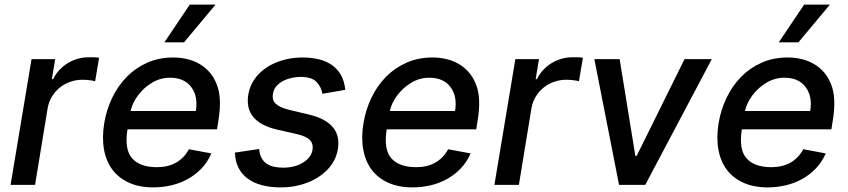

<svg xmlns="http://www.w3.org/2000/svg" viewBox="-20 -802 3680 833"><path d="M116.8 -545.5H219.5L204.9 -458.8H210.6Q221.2 -480.8 237.6 -498.4Q253.9 -516 274.1 -528.2Q294.4 -540.5 317.5 -547.1Q340.6 -553.6 365.1 -553.6H373.9Q383.2 -553.6 393.1 -553.3Q403.1 -552.9 409.8 -551.1L392.8 -449.6Q389.6 -450.6 383.9 -451.7Q378.2 -452.8 370.7 -453.8Q363.3 -454.9 354.8 -455.4Q346.2 -456 337.7 -456Q310 -456 284.8 -447.1Q259.6 -438.2 239.5 -422.1Q219.5 -405.9 205.6 -383.3Q191.8 -360.8 186.8 -333.1L132.1 0H25.9Z M432.5 -269.2Q442.1 -326.3 466.8 -377.8Q491.5 -429.3 529.5 -468.2Q567.5 -507.1 618.4 -529.8Q669.4 -552.6 731.5 -552.6Q762.8 -552.6 791.5 -545.8Q820.3 -539.1 844.8 -525Q869.3 -511 888.5 -489.3Q907.7 -467.7 919.7 -437.5Q932.2 -407.3 933.9 -368.3Q935.7 -329.2 927.6 -278.4L921.5 -240.8H533Q519.2 -152.3 554 -114.3Q588.4 -76.7 660.9 -76.7Q756.7 -76.7 799.7 -154.5L897 -136.4Q880.7 -98.7 854 -71Q827.4 -43.3 794.2 -25Q761 -6.7 722.8 2.1Q684.7 11 645.2 11Q584.9 11 540.1 -9.1Q495.4 -29.1 467.9 -65.7Q440.3 -102.3 431.1 -154.1Q421.9 -206 432.5 -269.2ZM546.5 -320.3H829.5Q840.2 -383.2 810 -424Q779.8 -464.8 717.7 -464.8Q676.1 -464.8 640.3 -443.5Q622.2 -432.9 606.7 -418.9Q591.3 -404.8 579.2 -388.8Q567.1 -372.9 558.8 -355.5Q550.4 -338.1 546.5 -320.3ZM693.2 -618.3 803.3 -782H915.1L778.4 -618.3Z M1104.4 -155.5Q1106.2 -132.1 1114.7 -116.7Q1123.2 -101.2 1137.1 -91.8Q1150.9 -82.4 1169 -78.5Q1187.1 -74.6 1208.5 -74.6Q1259.9 -74.6 1295.1 -96.9Q1331 -119.7 1335.9 -152Q1340.2 -177.6 1324.8 -194.1Q1309.3 -210.6 1270.6 -219.5L1182.5 -239.7Q1037.3 -273.1 1057.5 -393.1Q1063.6 -429 1084 -458.3Q1104.4 -487.6 1135.7 -508.5Q1166.9 -529.5 1207 -541Q1247.2 -552.6 1293 -552.6Q1328.8 -552.6 1360.8 -545.3Q1392.8 -538 1417.6 -521.5Q1442.5 -505 1458.3 -478.2Q1474.1 -451.3 1478 -412.3L1378.9 -395.2Q1376.4 -409.4 1370.4 -422.1Q1364.3 -434.7 1353.7 -446Q1333.1 -468.4 1283.4 -468.4Q1266 -468.4 1246.3 -464.3Q1226.6 -460.2 1209.2 -451.3Q1191.8 -442.5 1179.3 -428.3Q1166.9 -414.1 1164.1 -394.2Q1159.4 -367.9 1176.5 -351.7Q1193.5 -335.6 1236.5 -324.9L1320.3 -305Q1464.5 -270.6 1446 -155.5Q1440.3 -119 1419 -88.4Q1397.7 -57.9 1364.7 -35.9Q1331.7 -13.8 1289.1 -1.4Q1246.4 11 1197.4 11Q1150.9 11 1114.5 0.9Q1078.1 -9.2 1052.9 -28.4Q1027.7 -47.6 1014 -75.6Q1000.4 -103.7 999.3 -139.9Z M1557.2 -269.2Q1566.8 -326.3 1591.4 -377.8Q1616.1 -429.3 1654.1 -468.2Q1692.1 -507.1 1743.1 -529.8Q1794 -552.6 1856.2 -552.6Q1887.4 -552.6 1916.2 -545.8Q1945 -539.1 1969.5 -525Q1994 -511 2013.1 -489.3Q2032.3 -467.7 2044.4 -437.5Q2056.8 -407.3 2058.6 -368.3Q2060.4 -329.2 2052.2 -278.4L2046.2 -240.8H1657.7Q1643.8 -152.3 1678.6 -114.3Q1713.1 -76.7 1785.5 -76.7Q1881.4 -76.7 1924.4 -154.5L2021.7 -136.4Q2005.3 -98.7 1978.7 -71Q1952.1 -43.3 1918.9 -25Q1885.7 -6.7 1847.5 2.1Q1809.3 11 1769.9 11Q1709.5 11 1664.8 -9.1Q1620 -29.1 1592.5 -65.7Q1565 -102.3 1555.8 -154.1Q1546.5 -206 1557.2 -269.2ZM1671.2 -320.3H1954.2Q1964.8 -383.2 1934.7 -424Q1904.5 -464.8 1842.3 -464.8Q1800.8 -464.8 1764.9 -443.5Q1746.8 -432.9 1731.4 -418.9Q1715.9 -404.8 1703.8 -388.8Q1691.8 -372.9 1683.4 -355.5Q1675.1 -338.1 1671.2 -320.3Z M2215.9 -545.5H2318.5L2304 -458.8H2309.7Q2320.3 -480.8 2336.6 -498.4Q2353 -516 2373.2 -528.2Q2393.5 -540.5 2416.5 -547.1Q2439.6 -553.6 2464.1 -553.6H2473Q2482.2 -553.6 2492.2 -553.3Q2502.1 -552.9 2508.9 -551.1L2491.8 -449.6Q2488.6 -450.6 2483 -451.7Q2477.3 -452.8 2469.8 -453.8Q2462.4 -454.9 2453.8 -455.4Q2445.3 -456 2436.8 -456Q2409.1 -456 2383.9 -447.1Q2358.7 -438.2 2338.6 -422.1Q2318.5 -405.9 2304.7 -383.3Q2290.8 -360.8 2285.9 -333.1L2231.2 0H2125Z M2558.6 -545.5H2668.3L2736.5 -125.7H2742.2L2949.9 -545.5H3068.2L2779.5 0H2665.8Z M3098 -269.2Q3107.6 -326.3 3132.3 -377.8Q3157 -429.3 3195 -468.2Q3233 -507.1 3283.9 -529.8Q3334.9 -552.6 3397 -552.6Q3428.3 -552.6 3457 -545.8Q3485.8 -539.1 3510.3 -525Q3534.8 -511 3554 -489.3Q3573.2 -467.7 3585.2 -437.5Q3597.7 -407.3 3599.4 -368.3Q3601.2 -329.2 3593 -278.4L3587 -240.8H3198.5Q3184.7 -152.3 3219.5 -114.3Q3253.9 -76.7 3326.3 -76.7Q3422.2 -76.7 3465.2 -154.5L3562.5 -136.4Q3546.2 -98.7 3519.5 -71Q3492.9 -43.3 3459.7 -25Q3426.5 -6.7 3388.3 2.1Q3350.1 11 3310.7 11Q3250.4 11 3205.6 -9.1Q3160.9 -29.1 3133.3 -65.7Q3105.8 -102.3 3096.6 -154.1Q3087.4 -206 3098 -269.2ZM3212 -320.3H3495Q3505.7 -383.2 3475.5 -424Q3445.3 -464.8 3383.2 -464.8Q3341.6 -464.8 3305.8 -443.5Q3287.6 -432.9 3272.2 -418.9Q3256.7 -404.8 3244.7 -388.8Q3232.6 -372.9 3224.3 -355.5Q3215.9 -338.1 3212 -320.3ZM3358.7 -618.3 3468.8 -782H3580.6L3443.9 -618.3Z"/></svg>

Font: Inter P Medium
Style: Italic
Weight: 500
Italic angle: 9.39999°
Designer: Rasmus Andersson
Foundry: rsms
Version: Version 3.018;git-588b23468